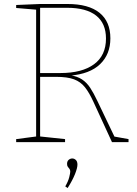

<svg xmlns="http://www.w3.org/2000/svg" viewBox="-20 -712 688 962"><path d="M61 0V-15L168 -29L161 -21V-671L168 -663L61 -672V-687L182 -692H318Q424 -692 478.5 -648Q533 -604 533 -520Q533 -440 481.5 -390.5Q430 -341 330 -333L328 -336Q367 -330 391 -314Q415 -298 432 -272Q449 -246 467 -208L556 -22L546 -29L624 -15V0H541L448 -202Q427 -248 405.5 -275Q384 -302 351 -314.5Q318 -327 260 -327H174L181 -334V-21L174 -29L306 -15V0ZM181 -339 174 -346H282Q391 -346 451 -390Q511 -434 511 -519Q511 -595 461.5 -634Q412 -673 316 -673H174L181 -680ZM319 230 307 222Q322 196 327 175.5Q332 155 332 148Q332 139 328 134Q324 129 320 124Q316 119 316 109Q316 96 324 89Q332 82 342 82Q352 82 360 89.5Q368 97 368 113Q368 130 355.5 161Q343 192 319 230Z"/></svg>

Font: Bitter Thin
Style: Regular
Weight: 100
Designer: Sol Matas, and Bitter project Authors
Foundry: Sol Matas
Version: Version 2.002